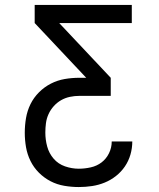

<svg xmlns="http://www.w3.org/2000/svg" viewBox="-20 -540 640 775"><path d="M298 215Q269 215 239.5 210Q210 205 184 191.5Q158 178 137 157Q116 136 103 109.5Q90 83 85 54Q80 25 80 -4Q80 -34 85 -63.5Q90 -93 103 -119.5Q116 -146 137.5 -167.5Q159 -189 185.5 -202.5Q212 -216 241 -221Q270 -226 300 -226H328L120 -447V-520H512V-447H219L427 -226V-153H300Q281 -153 262 -149Q243 -145 226.5 -135.5Q210 -126 197 -111.5Q184 -97 176 -79.5Q168 -62 165.5 -43Q163 -24 163 -5Q163 24 170.5 51.5Q178 79 196.5 100.5Q215 122 242.5 131.5Q270 141 298 141Q322 141 346.5 135.5Q371 130 390 115.5Q409 101 420 78.5Q431 56 431 31H514Q514 58 506.5 84Q499 110 484 132Q469 154 448 170.5Q427 187 402.5 197Q378 207 351.5 211Q325 215 298 215Z"/></svg>

Font: Zed Sans Extended
Style: Regular
Weight: 400
Width: 7
Designer: Belleve Invis
Foundry: Belleve Invis
Version: Version 1.0.0; ttfautohint (v1.8.4)